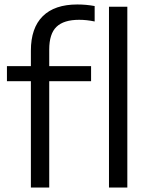

<svg xmlns="http://www.w3.org/2000/svg" viewBox="-20 -838 671 858"><path d="M325.5 -818Q365 -818 403 -811V-742Q367.5 -749.5 333.5 -749.5Q265 -749.5 232.5 -718.2Q200 -687 200 -616.5V-542.5H387V-475H200V0H118V-475H11V-542.5H118V-611.5Q118 -713 171 -765.5Q224 -818 325.5 -818ZM467 -808H549V0H467Z"/></svg>

Font: Encode Sans Semi Expanded
Style: Regular
Weight: 400
Width: 6
Designer: Multiple Designers
Foundry: Impallari Type
Version: Version 2.000